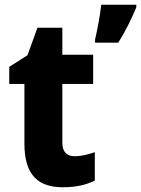

<svg xmlns="http://www.w3.org/2000/svg" viewBox="-20 -873 595 810"><path d="M555 -842V-853H407C403 -812 390 -743 381 -706V-693H479C511 -744 535 -794 555 -842ZM295 -214C262 -214 243 -232 243 -271V-519H373V-642H243V-756H138L96 -640L19 -591V-519H83V-267C83 -131 144 -83 246 -83C302 -83 345 -94 380 -111V-231C351 -221 324 -214 295 -214Z"/></svg>

Font: Noto Sans Kannada UI SemiCondensed ExtraBold
Style: Regular
Weight: 800
Width: 4
Designer: Jelle Bosma - Monotype Design Team
Foundry: Monotype Imaging Inc.
Version: Version 2.005